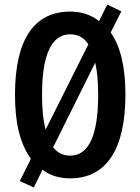

<svg xmlns="http://www.w3.org/2000/svg" viewBox="-20 -775 617 845"><path d="M532 -358C532 -478 511 -570 467 -632L514 -725L452 -755L416 -682C381 -710 338 -724 289 -724C130 -724 46 -601 46 -359C46 -240 65 -148 116 -76L67 22L129 50L167 -28C200 -3 241 10 289 10C448 10 532 -119 532 -358ZM165 -358C165 -533 206 -624 289 -624C323 -624 349 -610 369 -580L181 -205C170 -244 165 -295 165 -358ZM412 -358C412 -180 371 -90 289 -90C258 -90 233 -102 214 -127L399 -499C408 -461 412 -413 412 -358Z"/></svg>

Font: Noto Sans Khmer ExtraCondensed SemiBold
Style: Regular
Weight: 600
Width: 2
Designer: Danh Hong and the Monotype Design Team
Foundry: Monotype Imaging Inc.
Version: Version 2.004